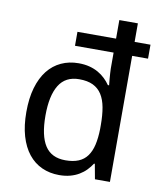

<svg xmlns="http://www.w3.org/2000/svg" viewBox="-86 -828 757 906"><g transform="rotate(10 293.0 -375.0)"><path d="M416 -71.8H412.1Q401.4 -55.2 387 -40.3Q372.6 -25.4 353.8 -14.2Q335 -2.9 311.5 3.4Q288.1 9.8 258.8 9.8Q213.4 9.8 175.8 -7.3Q138.2 -24.4 111.3 -58.1Q84.5 -91.8 69.8 -141.6Q55.2 -191.4 55.2 -256.8Q55.2 -322.8 69.8 -373Q84.5 -423.3 111.3 -457.3Q138.2 -491.2 175.8 -508.5Q213.4 -525.9 258.8 -525.9Q287.6 -525.9 311 -519.8Q334.5 -513.7 353.3 -502.9Q372.1 -492.2 386.7 -478Q401.4 -463.9 412.1 -448.2H418Q416.5 -464.4 415 -479.5Q414.1 -492.2 413.1 -505.6Q412.1 -519 412.1 -526.9V-604H227.1V-670.9H412.1V-759.8H501V-670.9H577.1V-604H501V0H429.2ZM275.9 -64Q313 -64 338.6 -74.7Q364.3 -85.4 380.1 -107.2Q396 -128.9 403.6 -161.4Q411.1 -193.8 412.1 -237.8V-256.8Q412.1 -304.2 405.5 -340.6Q398.9 -377 383.1 -401.9Q367.2 -426.8 340.8 -439.5Q314.5 -452.1 274.9 -452.1Q209 -452.1 178 -401.6Q147 -351.1 147 -255.9Q147 -159.2 178 -111.6Q209 -64 275.9 -64Z"/></g></svg>

Font: WenQuanYi Micro Hei
Style: Regular
Weight: 400
Foundry: Ascender Corporation
Version: Version 0.2.0-beta